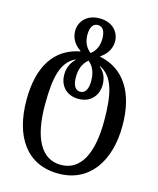

<svg xmlns="http://www.w3.org/2000/svg" viewBox="-145 -873 1010 1226"><g transform="rotate(15 360.0 -260.0)"><path d="M360 253C562 253 677 90 677 -148C677 -367 587 -505 425 -537V-540C461 -564 492 -603 492 -655C492 -712 451 -773 359 -773C269 -773 228 -711 228 -656C228 -602 258 -564 294 -541V-537C127 -505 42 -369 42 -150C42 91 149 253 360 253ZM360 -544C325 -571 310 -608 310 -652C310 -700 327 -729 359 -729C393 -729 409 -700 409 -652C409 -608 395 -571 360 -544ZM359 -288C326 -288 309 -319 309 -372C309 -426 326 -466 360 -494C394 -466 410 -426 410 -372C410 -320 393 -288 359 -288ZM360 195C229 195 164 66 164 -148C164 -327 186 -436 278 -480V-476C248 -446 233 -410 233 -367C233 -299 277 -241 360 -241C443 -241 487 -300 487 -367C487 -412 473 -446 438 -477V-480C530 -436 556 -328 556 -148C556 66 493 195 360 195Z"/></g></svg>

Font: Noto Serif Georgian Condensed SemiBold
Style: Regular
Weight: 600
Width: 3
Designer: Monotype Design Team, Akaki Razmadze
Foundry: Google LLC
Version: Version 2.003